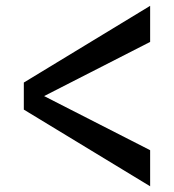

<svg xmlns="http://www.w3.org/2000/svg" viewBox="-20 -739 602 665"><path d="M500 -718.8V-593.8L132.8 -406.2L500 -218.8V-93.8L62.5 -359.4V-453.1Z"/></svg>

Font: Michroma
Style: Regular
Weight: 400
Version: Version 1.000